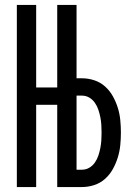

<svg xmlns="http://www.w3.org/2000/svg" viewBox="-20 -755 540 775"><path d="M48 0V-735H126V-402H211V-735H289V-439H311Q336 -439 360.5 -431Q385 -423 404 -406Q423 -389 435.5 -366.5Q448 -344 455.5 -320Q463 -296 465.5 -270.5Q468 -245 468 -220Q468 -194 465.5 -169Q463 -144 455.5 -119.5Q448 -95 435.5 -72.5Q423 -50 404 -33Q385 -16 360.5 -8Q336 0 311 0H211V-332H126V0ZM289 -70H311Q327 -70 340.5 -78Q354 -86 363 -99Q372 -112 377 -127Q382 -142 385 -157.5Q388 -173 389 -188.5Q390 -204 390 -220Q390 -235 389 -251Q388 -267 385 -282Q382 -297 377 -312Q372 -327 363 -340Q354 -353 340.5 -361Q327 -369 311 -369H289Z"/></svg>

Font: Iosevka www.saffi
Style: Regular
Weight: 400
Monospace: yes
Designer: Belleve Invis
Foundry: Belleve Invis
Version: Version 22.0.2; ttfautohint (v1.8.3)